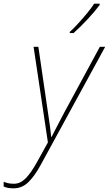

<svg xmlns="http://www.w3.org/2000/svg" viewBox="-130 -783 593 1046"><path d="M-56 243Q-90 243 -110 233V207Q-99 212 -86 215Q-73 218 -54 218Q-20 218 8.5 190Q37 162 70 103L131 -7L53 -528H79L131 -172Q138 -126 142.5 -93Q147 -60 149 -37H151Q162 -59 179 -91.5Q196 -124 219 -168L414 -528H443L92 115Q59 176 24.5 209.5Q-10 243 -56 243ZM250 -603V-609Q272 -629 297.5 -657Q323 -685 346 -713Q369 -741 383 -763H413V-756Q388 -722 348 -679Q308 -636 271 -603Z"/></svg>

Font: Noto Sans Disp Thin
Style: Italic
Weight: 100
Italic angle: -12°
Designer: Monotype Design Team
Foundry: Monotype Imaging Inc.
Version: Version 2.000;GOOG;noto-source:20170915:90ef993387c0